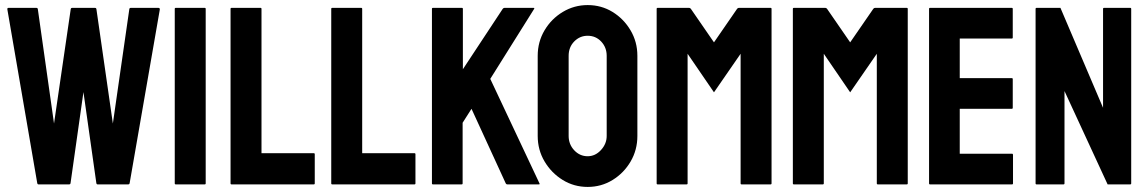

<svg xmlns="http://www.w3.org/2000/svg" viewBox="-20 -727 4527 757"><path d="M9 -690Q8 -696 14 -696H124Q128 -696 129 -692L193 -240L259 -692Q260 -696 264 -696H355Q359 -696 360 -692L425 -240L490 -692Q491 -696 495 -696H604Q611 -696 610 -689L491 -4Q490 0 486 0H365Q361 0 360 -4L309 -364L258 -4Q257 0 253 0H132Q128 0 127 -4Z M673 0Q669 0 669 -4V-692Q669 -696 673 -696H787Q791 -696 791 -692V-4Q791 0 787 0Z M893 0Q889 0 889 -4V-692Q889 -696 893 -696H1007Q1011 -696 1011 -692V-123H1217Q1221 -123 1221 -119V-4Q1221 0 1217 0Z M1290 0Q1286 0 1286 -4V-692Q1286 -696 1290 -696H1404Q1408 -696 1408 -692V-123H1614Q1618 -123 1618 -119V-4Q1618 0 1614 0Z M1687 0Q1683 0 1683 -4V-692Q1683 -696 1687 -696H1801Q1805 -696 1805 -692V-454L1962 -692Q1965 -696 1969 -696H2084Q2088 -696 2086 -692L1913 -416L2107 -4Q2109 0 2105 0H1980Q1976 0 1974 -4L1839 -298L1804 -243V-4Q1804 0 1800 0Z M2297 10Q2243 10 2198.5 -17.5Q2154 -45 2127 -90.5Q2100 -136 2100 -191V-507Q2100 -562 2127 -607.5Q2154 -653 2199 -680Q2244 -707 2297 -707Q2351 -707 2395 -680Q2439 -653 2466 -607.5Q2493 -562 2493 -507V-191Q2493 -136 2466.5 -90.5Q2440 -45 2395.5 -17.5Q2351 10 2297 10ZM2297 -111Q2327 -111 2349.5 -135.5Q2372 -160 2372 -191V-507Q2372 -540 2350.5 -563Q2329 -586 2297 -586Q2266 -586 2244 -563.5Q2222 -541 2222 -507V-191Q2222 -158 2244 -134.5Q2266 -111 2297 -111Z M2573 0Q2569 0 2569 -4V-692Q2569 -696 2573 -696H2697Q2701 -696 2704 -692L2795 -560L2886 -692Q2889 -696 2893 -696H3018Q3022 -696 3022 -692V-4Q3022 0 3018 0H2904Q2900 0 2900 -4V-515L2795 -363L2691 -515V-4Q2691 0 2687 0Z M3110 0Q3106 0 3106 -4V-692Q3106 -696 3110 -696H3234Q3238 -696 3241 -692L3332 -560L3423 -692Q3426 -696 3430 -696H3555Q3559 -696 3559 -692V-4Q3559 0 3555 0H3441Q3437 0 3437 -4V-515L3332 -363L3228 -515V-4Q3228 0 3224 0Z M3647 0Q3643 0 3643 -4V-692Q3643 -696 3647 -696H3969Q3973 -696 3973 -692V-579Q3973 -575 3969 -575H3764V-419H3969Q3973 -419 3973 -415V-302Q3973 -298 3969 -298H3764V-121H3970Q3974 -121 3974 -116V-4Q3974 0 3970 0Z M4067 0Q4063 0 4063 -4V-692Q4063 -696 4067 -696H4161L4329 -302V-692Q4329 -696 4333 -696H4436Q4440 -696 4440 -692V-4Q4440 0 4436 0H4347L4177 -368V-4Q4177 0 4173 0Z"/></svg>

Font: AL Dynamic
Style: Regular
Weight: 400
Version: Version 1.000; ttfautohint (v1.8.2) -l 8 -r 50 -G 200 -x 14 